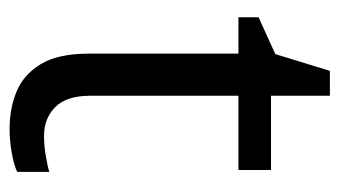

<svg xmlns="http://www.w3.org/2000/svg" viewBox="-174 -525 709 401"><g transform="rotate(90 180.5 -324.5)"><path d="M264 -62Q284 -62 305 -65.5Q326 -69 339 -73V-6Q325 1 299 5.5Q273 10 249 10Q207 10 171.5 -4.5Q136 -19 114 -55Q92 -91 92 -156V-468H16V-510L93 -545L128 -659H180V-536H335V-468H180V-158Q180 -109 203.5 -85.5Q227 -62 264 -62Z"/></g></svg>

Font: ukannada85
Style: Book
Weight: 400
Designer: Jelle Bosma - Monotype Design Team
Foundry: Monotype Imaging Inc.
Version: Version 2.003